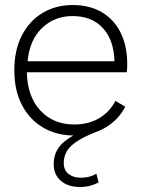

<svg xmlns="http://www.w3.org/2000/svg" viewBox="-20 -530 561 765"><path d="M277 10Q207 10 153 -21Q99 -52 68 -110.5Q37 -169 37 -250Q37 -331 67.5 -389.5Q98 -448 150.5 -479Q203 -510 270 -510Q338 -510 387 -480.5Q436 -451 461.5 -398Q487 -345 487 -275Q487 -265 486.5 -256.5Q486 -248 485 -242H87Q89 -145 141 -89.5Q193 -34 275 -34Q333 -34 375 -59Q417 -84 440 -128L479 -105Q452 -52 399 -21Q346 10 277 10ZM90 -286H436Q434 -370 390 -418Q346 -466 269 -466Q197 -466 147.5 -418.5Q98 -371 90 -286ZM298 215Q251 215 222.5 190.5Q194 166 194 124Q194 75 227 42.5Q260 10 336 -19L367 -6Q313 15 284 35Q255 55 244.5 75.5Q234 96 234 119Q234 148 253 163Q272 178 301 178Q322 178 337.5 173.5Q353 169 364 162L373 197Q360 204 341.5 209.5Q323 215 298 215Z"/></svg>

Font: Prodigy Sans Light
Style: Regular
Weight: 300
Designer: Wei Huang
Foundry: Wei Huang
Version: Version 1.003; ttfautohint (v1.8.3)